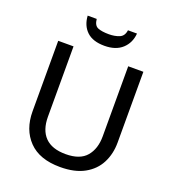

<svg xmlns="http://www.w3.org/2000/svg" viewBox="-163 -1044 1060 1178"><g transform="rotate(20 367.5 -455.5)"><path d="M645 -252Q645 -178 614.5 -118.5Q584 -59 521.5 -24.5Q459 10 364 10Q229 10 159 -62.5Q89 -135 89 -254V-714H189V-255Q189 -168 234 -122Q279 -76 369 -76Q462 -76 504 -125.5Q546 -175 546 -256V-714H645ZM528 -921Q523 -859 481 -820.5Q439 -782 365 -782Q289 -782 249.5 -819.5Q210 -857 206 -921H265Q269 -879 295 -868.5Q321 -858 367 -858Q405 -858 434.5 -870Q464 -882 469 -921Z"/></g></svg>

Font: Noto Sans Kayah Li Medium
Style: Regular
Weight: 500
Designer: Monotype Design Team, Sérgio Martins
Foundry: Monotype Imaging Inc.
Version: Version 2.002; ttfautohint (v1.8.4.7-5d5b)